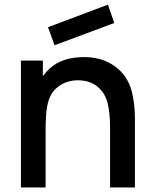

<svg xmlns="http://www.w3.org/2000/svg" viewBox="-20 -831 681 851"><path d="M486.3 -729 221.7 -630.4 192.9 -710.4 458.5 -810.5ZM504.4 -524.9Q529.3 -503.4 544.9 -474.4Q560.5 -445.3 567.6 -410.2Q574.7 -375 576.7 -344.7Q578.6 -314.5 578.1 -272.9V0H467.8V-268.6Q467.8 -330.6 456.8 -374.3Q445.8 -418 415.5 -443.8Q379.9 -476.6 317.9 -475.1Q269 -472.2 235.4 -444.8Q199.7 -417.5 189.5 -361.3Q182.1 -330.1 182.1 -247.1V-245.6V0H72.8V-562.5H169.9V-493.7L187.5 -514.6Q239.3 -571.8 330.1 -577.1Q436 -585 504.4 -524.9Z"/></svg>

Font: Manrope3 Semibold
Style: Regular
Weight: 600
Width: 4
Designer: Mikhail Sharanda
Foundry: Mikhail Sharanda
Version: Version 3.000;PS 003.000;hotconv 1.0.88;makeotf.lib2.5.64775